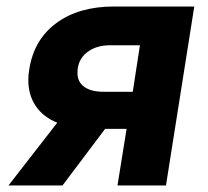

<svg xmlns="http://www.w3.org/2000/svg" viewBox="-20 -570 640 590"><path d="M156 -193Q113 -210 90 -244Q67 -278 67 -324Q67 -341 70 -357Q84 -448 153 -499Q222 -550 330 -550H577L490 0H341L369 -174H303L172 0H6ZM388 -288 410 -431H320Q274 -431 246 -408Q218 -385 218 -346Q218 -318 239 -303Q260 -288 298 -288Z"/></svg>

Font: JetBrains Mono Extra Bold
Style: Italic
Weight: 800
Italic angle: -9°
Monospace: yes
Designer: Philipp Nurullin, Konstantin Bulenkov
Foundry: JetBrains
Version: 2.002